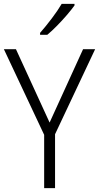

<svg xmlns="http://www.w3.org/2000/svg" viewBox="-20 -967 509 987"><path d="M235 -337 407 -714H469L263 -277V0H207V-274L0 -714H62ZM363 -939Q348 -918 324 -890Q300 -862 273 -834.5Q246 -807 223 -788H186V-798Q215 -831 246 -872Q277 -913 297 -947H363Z"/></svg>

Font: Noto Sans Gurmukhi UI SemiCondensed Light
Style: Regular
Weight: 300
Width: 4
Designer: Jelle Bosma - Monotype Design Team
Foundry: Monotype Imaging Inc.
Version: Version 2.004; ttfautohint (v1.8.4.7-5d5b)